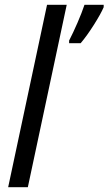

<svg xmlns="http://www.w3.org/2000/svg" viewBox="-20 -780 452 800"><path d="M176 -760H258L96 0H14ZM268 -611Q285 -644 303 -685.5Q321 -727 332 -760H412V-750Q400 -722 370.5 -675.5Q341 -629 316 -600H268Z"/></svg>

Font: Noto Sans UI Narrow
Style: Italic
Weight: 400
Width: 4
Italic angle: -12°
Designer: Monotype Design Team
Foundry: Monotype Imaging Inc.
Version: Version 1.001